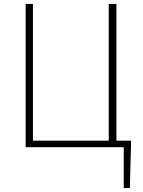

<svg xmlns="http://www.w3.org/2000/svg" viewBox="-20 -746 724 973"><path d="M570 -33V-726H531V-33H147V-726H110V0H607V207H638L644 -13V-33Z"/></svg>

Font: Genne Gothic ExtraLight
Style: Regular
Weight: 250
Designer: Ryoko NISHIZUKA (kana & ideographs); Paul D. Hunt (Latin, Greek & Cyrillic); Wenlong ZHANG (bopomofo); Sandoll Communica
Foundry: Adobe Systems Incorporated
Version: Version 1.004;PS 1.004;hotconv 16.6.51;makeotf.lib2.5.65220